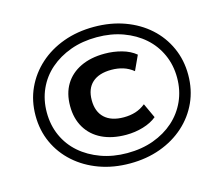

<svg xmlns="http://www.w3.org/2000/svg" viewBox="-103 -845 1117 985"><g transform="rotate(-15 455.5 -352.5)"><path d="M472 10Q384 10 310 -17Q236 -44 181 -93Q126 -142 96 -208Q66 -274 66 -352Q66 -431 96.5 -497Q127 -563 181.5 -612Q236 -661 310 -688Q384 -715 472 -715Q561 -715 635 -688Q709 -661 763 -612.5Q817 -564 847 -497.5Q877 -431 877 -353Q877 -274 847 -208Q817 -142 762.5 -93Q708 -44 634 -17Q560 10 472 10ZM491 -137Q417 -137 363 -163Q309 -189 279.5 -238Q250 -287 250 -354Q250 -421 279 -468.5Q308 -516 362 -542Q416 -568 490 -568Q537 -568 580.5 -556Q624 -544 654 -519L618 -441Q593 -461 564.5 -470Q536 -479 502 -479Q436 -479 400.5 -447Q365 -415 365 -354Q365 -293 400.5 -260Q436 -227 502 -227Q536 -227 564.5 -236Q593 -245 618 -265L654 -187Q625 -163 581.5 -150Q538 -137 491 -137ZM472 -45Q549 -45 612 -68Q675 -91 721 -132Q767 -173 792.5 -229.5Q818 -286 818 -353Q818 -420 792.5 -476.5Q767 -533 721 -573.5Q675 -614 612 -637Q549 -660 473 -660Q396 -660 333 -637Q270 -614 223.5 -573.5Q177 -533 151.5 -476.5Q126 -420 126 -353Q126 -285 151.5 -228.5Q177 -172 223.5 -131.5Q270 -91 333.5 -68Q397 -45 472 -45Z"/></g></svg>

Font: Nunito Sans 7pt SemiExpanded
Style: Bold Italic
Weight: 700
Width: 6
Italic angle: -9°
Designer: Vernon Adams
Foundry: Vernon Adams
Version: Version 3.101;gftools[0.9.27]